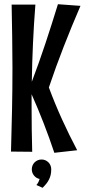

<svg xmlns="http://www.w3.org/2000/svg" viewBox="-20 -727 402 911"><path d="M147.9 -705.1Q140.6 -612.3 136.5 -521.2Q132.3 -430.2 130.9 -338.9Q165.5 -430.2 195.8 -521.7Q226.1 -613.3 254.9 -707L361.8 -699.2Q320.3 -603 282.7 -506.8Q245.1 -410.6 211.9 -312Q240.7 -234.4 274.4 -160.4Q308.1 -86.4 346.2 -14.2L237.8 -2Q213.9 -73.7 187 -142.8Q160.2 -211.9 129.9 -279.8V-219.2Q129.9 -112.3 132.8 -6.8L32.2 -7.8Q35.2 -107.4 37.1 -206.5Q39.1 -305.7 39.1 -405.8Q39.1 -480.5 37.8 -554.9Q36.6 -629.4 35.2 -705.1ZM223.1 76.2Q223.1 90.8 220.5 102.5Q217.8 114.3 212.6 124.5Q207.5 134.8 200 144.3Q192.4 153.8 182.1 164.1L152.8 150.9Q155.8 147.5 158.7 143.1Q161.1 139.2 163.6 134Q166 128.9 168 122.1Q152.3 119.1 141.6 106.2Q130.9 93.3 130.9 76.2Q130.9 66.9 134.3 58.3Q137.7 49.8 144 43.5Q150.4 37.1 158.9 33.4Q167.5 29.8 177.2 29.8Q187 29.8 195.3 33.4Q203.6 37.1 210 43.5Q216.3 49.8 219.7 58.3Q223.1 66.9 223.1 76.2Z"/></svg>

Font: Mouse Memoirs
Style: Regular
Weight: 400
Version: Version 1.000